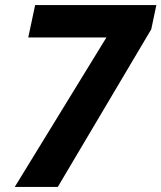

<svg xmlns="http://www.w3.org/2000/svg" viewBox="-20 -734 634 754"><path d="M207 0 574 -619 594 -714H118L91 -587H398L38 0Z"/></svg>

Font: BC Sans
Style: Bold Italic
Weight: 700
Italic angle: -12°
Designer: Monotype Design Team
Province of B.C.
Foundry: Monotype Imaging Inc.
Version: Version 2.000;GOOG;noto-source:20170915:90ef993387c0